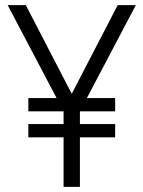

<svg xmlns="http://www.w3.org/2000/svg" viewBox="-20 -732 562 752"><path d="M293 -296 242 -328 441 -712H512ZM229 0V-336H293V0ZM91 -194V-246H431V-194ZM91 -296V-348H431V-296ZM229 -296 10 -712H81L280 -328Z"/></svg>

Font: Figtree Light
Style: Regular
Weight: 300
Designer: Erik Kennedy
Foundry: Erik Kennedy
Version: Version 2.001;gftools[0.9.30]